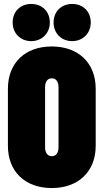

<svg xmlns="http://www.w3.org/2000/svg" viewBox="-20 -943 524 971"><path d="M138 -735C192 -735 232 -775 232 -829C232 -885 193 -923 138 -923C83 -923 44 -885 44 -829C44 -775 83 -735 138 -735ZM345 -735C399 -735 439 -775 439 -829C439 -885 400 -923 345 -923C290 -923 251 -885 251 -829C251 -775 290 -735 345 -735ZM242 8C376 8 464 -75 464 -206V-494C464 -625 376 -708 242 -708C107 -708 20 -625 20 -494V-206C20 -75 107 8 242 8ZM242 -153C220 -153 208 -171 208 -198V-502C208 -529 220 -547 242 -547C264 -547 276 -529 276 -502V-198C276 -171 264 -153 242 -153Z"/></svg>

Font: Barlow Condensed Black
Style: Regular
Weight: 900
Width: 3
Designer: Jeremy Tribby
Foundry: Tribby Type
Version: Version 1.422;hotconv 1.0.109;makeotfexe 2.5.65596